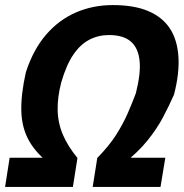

<svg xmlns="http://www.w3.org/2000/svg" viewBox="-27 -736 726 756"><path d="M-7 0 11 -115H166L172 -89Q117 -130 88 -180.5Q59 -231 57 -297.5Q55 -364 75 -452Q104 -541 154.5 -599.5Q205 -658 272 -687Q339 -716 417 -716Q501 -716 556.5 -692.5Q612 -669 641.5 -624.5Q671 -580 675.5 -513.5Q680 -447 658 -363Q639 -320 615 -274.5Q591 -229 553.5 -182.5Q516 -136 456 -89L479 -115H624L605 0H338L356 -114Q403 -162 430.5 -205.5Q458 -249 475.5 -289Q493 -329 508 -369Q528 -448 522.5 -498Q517 -548 487.5 -573Q458 -598 402 -598Q360 -598 324.5 -579.5Q289 -561 261.5 -520.5Q234 -480 214 -411Q199 -353 200 -302.5Q201 -252 220.5 -206Q240 -160 278 -114L260 0Z"/></svg>

Font: Nunito Sans 7pt Condensed ExtraBold
Style: Italic
Weight: 800
Width: 3
Italic angle: -9°
Designer: Vernon Adams
Foundry: Vernon Adams
Version: Version 3.101;gftools[0.9.27]